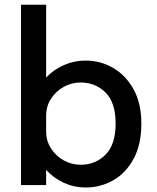

<svg xmlns="http://www.w3.org/2000/svg" viewBox="-20 -802 682 832"><path d="M71 0V-781.5H180V-466Q212.5 -500.5 257 -520Q301.5 -539.5 350.5 -539.5Q415 -539.5 470 -507.8Q525 -476 558.8 -415Q592.5 -354 592.5 -266.5Q592.5 -176.5 559.5 -114.8Q526.5 -53 471.5 -21.2Q416.5 10.5 350.5 10.5Q301.5 10.5 257 -9.8Q212.5 -30 180 -65.5V0ZM329.5 -444.5Q290.5 -444.5 256.5 -425.8Q222.5 -407 201.2 -374.5Q180 -342 180 -301V-232.5Q180 -191.5 201 -158.8Q222 -126 256.2 -107Q290.5 -88 329.5 -88Q393.5 -88 437.2 -131.8Q481 -175.5 481 -266.5Q481 -358 437.2 -401.2Q393.5 -444.5 329.5 -444.5Z"/></svg>

Font: Epilogue Medium
Style: Regular
Weight: 500
Designer: Tyler Finck
Foundry: Etcetera Type Co
Version: Version 2.111; ttfautohint (v1.8.3)